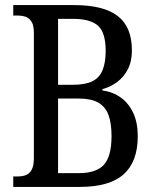

<svg xmlns="http://www.w3.org/2000/svg" viewBox="-20 -734 610 754"><path d="M32 0V-41H47Q68 -41 82 -46.5Q96 -52 104.5 -67.5Q113 -83 113 -113V-605Q113 -635 103.5 -649.5Q94 -664 79.5 -668.5Q65 -673 47 -673H32V-714H271Q387 -714 442.5 -671Q498 -628 498 -536Q498 -493 482 -462Q466 -431 439.5 -411.5Q413 -392 382 -384V-379Q424 -373 455 -350.5Q486 -328 503.5 -290Q521 -252 521 -199Q521 -99 465.5 -49.5Q410 0 294 0ZM208 -54H289Q358 -54 388 -87Q418 -120 418 -200Q418 -250 406 -282.5Q394 -315 366 -331Q338 -347 289 -347H208ZM208 -401H266Q315 -401 343 -415Q371 -429 383 -459Q395 -489 395 -534Q395 -606 365 -633Q335 -660 266 -660H208Z"/></svg>

Font: Noto Serif Condensed
Style: Regular
Weight: 400
Width: 3
Designer: Monotype Design Team
Foundry: Monotype Imaging Inc.
Version: Version 2.015